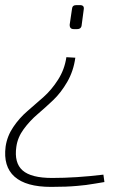

<svg xmlns="http://www.w3.org/2000/svg" viewBox="-22 -512 539 752"><path d="M277 -492H291Q309 -492 306 -475L298 -415Q297 -398 280 -398H267Q250 -398 251 -416L260 -477Q261 -492 277 -492ZM238 -288 273 -286Q266 -234 241.5 -191.5Q217 -149 186.5 -120Q156 -91 125.5 -65Q95 -39 71 -6.5Q47 26 42 63Q33 126 66.5 155.5Q100 185 182 185Q276 185 383 172L387 201Q375 203 351 207Q327 211 315 212.5Q303 214 281.5 216Q260 218 235 219Q210 220 178 220Q80 220 35 180Q-10 140 0 62Q6 21 30 -14.5Q54 -50 85.5 -77Q117 -104 148.5 -132Q180 -160 205.5 -200Q231 -240 238 -288Z"/></svg>

Font: Exo 2.0 Extra Light
Style: Italic
Weight: 250
Italic angle: -8°
Designer: Natanael Gama
Version: Version 1.001;PS 001.001;hotconv 1.0.70;makeotf.lib2.5.58329